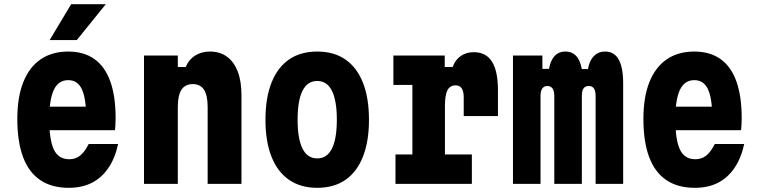

<svg xmlns="http://www.w3.org/2000/svg" viewBox="-20 -881 3640 920"><path d="M182 -370H452L393 -314Q393 -409 372.5 -453Q352 -497 307 -497Q260 -497 238 -450.5Q216 -404 216 -311Q216 -211 238 -164.5Q260 -118 312 -118Q342 -118 364 -135.5Q386 -153 405 -191H546Q531 -122 498.5 -75Q466 -28 419 -4.5Q372 19 309 19Q228 19 173 -18Q118 -55 90.5 -128.5Q63 -202 63 -311Q63 -415 91.5 -487Q120 -559 174.5 -596.5Q229 -634 307 -634Q382 -634 432.5 -598Q483 -562 508.5 -491Q534 -420 534 -314Q534 -295 533 -283Q532 -271 531 -257H182ZM218 -689 321 -861H487L348 -689Z M670 0V-615H832V-560H870Q884 -595 914.5 -614.5Q945 -634 986 -634Q1034 -634 1067.5 -609.5Q1101 -585 1119 -538.5Q1137 -492 1137 -426V0H975V-368Q975 -424 957.5 -451Q940 -478 904 -478Q867 -478 849.5 -451Q832 -424 832 -368V0Z M1500 19Q1421 19 1365.5 -19Q1310 -57 1281 -130Q1252 -203 1252 -307Q1252 -412 1281 -485Q1310 -558 1365 -596Q1420 -634 1500 -634Q1580 -634 1635 -596Q1690 -558 1719 -485Q1748 -412 1748 -307Q1748 -203 1719 -130Q1690 -57 1635 -19Q1580 19 1500 19ZM1500 -122Q1547 -122 1570.5 -169Q1594 -216 1594 -307Q1594 -399 1570.5 -446Q1547 -493 1500 -493Q1453 -493 1429.5 -446Q1406 -399 1406 -307Q1406 -216 1429.5 -169Q1453 -122 1500 -122Z M1865 -615H2111V-560H2149Q2161 -594 2187.5 -612.5Q2214 -631 2250 -631Q2309 -631 2337.5 -585.5Q2366 -540 2366 -449V-325H2202V-415Q2202 -472 2163 -472Q2136 -472 2124 -448.5Q2112 -425 2112 -374V-141H2241V0H1875V-141H1956V-474H1865Z M2438 -615H2579V-551H2661L2607 -507Q2608 -569 2629 -601.5Q2650 -634 2689 -634Q2729 -634 2749.5 -601.5Q2770 -569 2772 -505L2718 -550H2849L2794 -506Q2794 -568 2816.5 -601Q2839 -634 2880 -634Q2923 -634 2944.5 -596Q2966 -558 2966 -481V0H2834V-422Q2834 -445 2826 -457Q2818 -469 2801 -469Q2784 -469 2776 -457Q2768 -445 2768 -422V0H2636V-422Q2636 -445 2627.5 -457Q2619 -469 2603 -469Q2587 -469 2578.5 -457Q2570 -445 2570 -422V0H2438Z M3182 -370H3452L3393 -314Q3393 -409 3372.5 -453Q3352 -497 3307 -497Q3260 -497 3238 -450.5Q3216 -404 3216 -311Q3216 -211 3238 -164.5Q3260 -118 3312 -118Q3342 -118 3364 -135.5Q3386 -153 3405 -191H3546Q3531 -122 3498.5 -75Q3466 -28 3419 -4.5Q3372 19 3309 19Q3228 19 3173 -18Q3118 -55 3090.5 -128.5Q3063 -202 3063 -311Q3063 -415 3091.5 -487Q3120 -559 3174.5 -596.5Q3229 -634 3307 -634Q3382 -634 3432.5 -598Q3483 -562 3508.5 -491Q3534 -420 3534 -314Q3534 -295 3533 -283Q3532 -271 3531 -257H3182Z"/></svg>

Font: Martian Mono Condensed
Style: Bold
Weight: 700
Width: 3
Designer: Roman Shamin
Foundry: Evil Martians
Version: Version 1.000